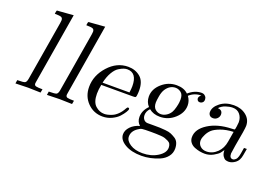

<svg xmlns="http://www.w3.org/2000/svg" viewBox="-119 -1037 2253 1586"><g transform="rotate(20 1007.5 -244.0)"><path d="M33.2 0 38.1 -30.8H39.1Q93.3 -30.8 105.7 -37.8Q118.2 -44.9 123 -74.2L210 -594.2Q212.9 -612.3 212.9 -620.1Q212.9 -640.1 199 -646Q185.1 -651.9 142.1 -651.9Q142.1 -655.8 144.5 -668.5Q147 -681.2 148.9 -682.1Q150.9 -684.1 167 -684.1L293 -693.8L189 -70.8Q187 -61 187 -56.2Q187 -39.1 201.9 -34.9Q216.8 -30.8 259.8 -30.8L253.9 0Q146 -2.9 144 -2.9Q132.3 -2.9 33.2 0Z M310.1 0 314.9 -30.8H315.9Q370.1 -30.8 382.6 -37.8Q395 -44.9 399.9 -74.2L486.8 -594.2Q489.7 -612.3 489.7 -620.1Q489.7 -640.1 475.8 -646Q461.9 -651.9 418.9 -651.9Q418.9 -655.8 421.4 -668.5Q423.8 -681.2 425.8 -682.1Q427.7 -684.1 443.8 -684.1L569.8 -693.8L465.8 -70.8Q463.9 -61 463.9 -56.2Q463.9 -39.1 478.8 -34.9Q493.7 -30.8 536.6 -30.8L530.8 0Q422.9 -2.9 420.9 -2.9Q409.2 -2.9 310.1 0Z M614.7 -182.1Q614.7 -283.2 689.2 -365.7Q763.7 -448.2 862.8 -448.2Q925.8 -448.2 969.7 -411.6Q1013.7 -375 1013.7 -293.9Q1013.7 -272 1010.7 -250Q1008.8 -235.8 1004.2 -233.4Q999.5 -231 981.9 -231H703.6Q694.8 -186 694.8 -150.9Q694.8 -77.6 729.7 -45.9Q764.6 -14.2 807.6 -14.2Q820.8 -14.2 836.7 -17.6Q852.5 -21 875.7 -30.5Q898.9 -40 921.9 -62.5Q944.8 -85 961.9 -117.2Q968.8 -131.3 976.6 -130.9Q987.8 -130.9 987.8 -120.1Q987.8 -112.3 975.3 -92Q962.9 -71.8 941.4 -48.3Q919.9 -24.9 882.3 -6.8Q844.7 11.2 801.8 11.2Q722.7 11.2 668.7 -43.9Q614.7 -99.1 614.7 -182.1ZM707.5 -252H943.8Q948.7 -286.1 948.7 -308.1Q948.7 -425.8 862.3 -425.8Q862.3 -425.8 861.8 -425.8Q848.6 -425.8 831.8 -420.4Q814.9 -415 789.8 -399.4Q764.6 -383.8 742.2 -345.5Q719.7 -307.1 707.5 -252Z M1011.7 89.8Q1011.7 54.7 1041.3 23.4Q1070.8 -7.8 1120.6 -22Q1090.8 -45.9 1090.3 -90.8Q1090.3 -147.9 1136.7 -193.8Q1106 -227.1 1105.5 -275.9Q1105.5 -341.8 1162.1 -391.8Q1218.8 -441.9 1291.5 -441.9Q1356.4 -441.9 1392.6 -405.8Q1445.8 -452.6 1505.4 -453.1Q1523.4 -453.1 1534.4 -443.6Q1545.4 -434.1 1548.1 -425.5Q1550.8 -417 1550.8 -410.2Q1550.8 -392.1 1540.3 -383.1Q1529.8 -374 1517.6 -374Q1504.4 -374 1497.6 -382.1Q1490.7 -390.1 1490.7 -400.1Q1490.7 -410.2 1497.6 -419.2Q1504.4 -428.2 1509.8 -430.2V-431.2Q1450.7 -431.2 1406.7 -391.1Q1432.6 -356 1432.6 -314.9Q1432.6 -250 1376.7 -199.5Q1320.8 -148.9 1246.6 -148.9Q1189.5 -148.9 1151.4 -180.2Q1124.5 -153.3 1124.5 -119.1Q1124.5 -97.2 1137 -81.5Q1149.4 -65.9 1170.4 -64.9H1226.6Q1260.7 -64.9 1278.6 -64.5Q1296.4 -64 1328.9 -61Q1361.3 -58.1 1379.9 -50Q1398.4 -42 1418.5 -29.5Q1438.5 -17.1 1448 4.9Q1457.5 26.9 1457.5 56.2Q1457.5 95.2 1433.6 125.5Q1409.7 155.8 1371.6 172.4Q1333.5 189 1293 197.5Q1252.4 206.1 1214.4 206.1Q1125.5 206.1 1068.6 172.4Q1011.7 138.7 1011.7 89.8ZM1063.5 90.8Q1063.5 127.9 1106 155.5Q1148.4 183.1 1215.3 183.1Q1291.5 183.1 1348.1 147.5Q1404.8 111.8 1404.8 65.9Q1404.8 47.9 1398.2 34.9Q1391.6 22 1376 14.4Q1360.4 6.8 1346.4 2Q1332.5 -2.9 1307.1 -4.4Q1281.7 -5.9 1266.6 -6.3Q1251.5 -6.8 1221.7 -6.8Q1163.6 -6.8 1146.5 -4.4Q1129.4 -2 1110.4 12.2Q1063.5 43.9 1063.5 90.8ZM1176.8 -249Q1176.8 -209 1198.2 -190.4Q1219.7 -171.9 1247.6 -171.9Q1271.5 -171.9 1295.4 -186.5Q1319.3 -201.2 1333.5 -226.1Q1343.3 -244.1 1350.3 -272Q1357.4 -299.8 1358.9 -316.4Q1360.4 -333 1360.4 -341.8Q1360.4 -383.8 1337.9 -401.4Q1315.4 -418.9 1290.5 -418.9Q1238.8 -418.9 1205.6 -368.2Q1190.4 -344.2 1183.6 -305.2Q1176.8 -266.1 1176.8 -249Z M1554.7 -82Q1554.7 -152.8 1635.7 -204.3Q1716.8 -255.9 1838.4 -259.8Q1863.3 -260.7 1865.7 -262.2Q1868.7 -264.2 1872.6 -292Q1876.5 -319.8 1876.5 -329.1Q1876.5 -369.1 1853.5 -397.5Q1830.6 -425.8 1789.6 -425.8Q1761.7 -425.8 1728.8 -414.8Q1695.8 -403.8 1674.3 -379.9Q1716.3 -377.9 1716.8 -339.8Q1716.8 -318.8 1701.7 -303.5Q1686.5 -288.1 1664.6 -288.1Q1643.6 -288.1 1633.5 -300Q1623.5 -312 1623.5 -327.1Q1623.5 -372.1 1672.1 -410.2Q1720.7 -448.2 1792.5 -448.2Q1856.4 -448.2 1900.4 -413.1Q1944.3 -377.9 1944.3 -321.8Q1944.3 -293 1915.5 -138.2L1904.8 -65.9Q1904.8 -24.9 1933.6 -24.9Q1945.8 -24.9 1957.8 -35.9Q1969.7 -46.9 1975.6 -67.9Q1979.5 -80.1 1989.7 -145H2014.6Q2006.8 -96.2 2004.4 -86.9Q1996.6 -38.1 1966.6 -16.1Q1936.5 5.9 1907.7 5.9Q1893.6 5.9 1881.1 1.5Q1868.7 -2.9 1856.2 -22Q1843.8 -41 1843.8 -73.2Q1835.9 -60.1 1822.8 -43.9Q1809.6 -27.8 1774.7 -8.3Q1739.7 11.2 1699.7 11.2Q1678.7 11.2 1656.2 7.1Q1633.8 2.9 1609.6 -6.6Q1585.4 -16.1 1570.1 -35.6Q1554.7 -55.2 1554.7 -82ZM1631.3 -80.1Q1631.3 -50.3 1652.3 -30.8Q1673.3 -11.2 1706.5 -11.2Q1759.8 -11.2 1800.8 -51.8Q1838.9 -88.9 1848.6 -149.9L1863.8 -240.2Q1798.8 -237.3 1750.7 -219.2Q1702.6 -201.2 1681.2 -180.7Q1659.7 -160.2 1647.2 -133.5Q1634.8 -106.9 1633.1 -96.4Q1631.3 -85.9 1631.3 -80.1Z"/></g></svg>

Font: CMU Serif Extra
Style: RomanSlanted
Weight: 500
Italic angle: -9.46001°
Version: Version 0.7.0